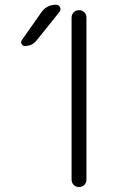

<svg xmlns="http://www.w3.org/2000/svg" viewBox="-20 -796 493 795"><path d="M131.8 -628.9Q113.3 -605.5 83 -605.5Q73.2 -605.5 69.3 -614.3Q67.4 -618.2 67.4 -621.1Q67.4 -626 70.3 -629.9L151.4 -745.1Q173.8 -776.4 211.9 -776.4Q223.6 -776.4 228.5 -766.1Q233.4 -755.9 226.6 -747.1ZM276.4 -52.7V-722.7Q276.4 -736.3 285.2 -745.1Q293.9 -753.9 307.1 -753.9Q320.3 -753.9 329.1 -745.1Q337.9 -736.3 337.9 -722.7V-52.7Q337.9 -39.1 329.1 -30.3Q320.3 -21.5 307.1 -21.5Q293.9 -21.5 285.2 -30.3Q276.4 -39.1 276.4 -52.7Z"/></svg>

Font: Gen Jyuu Gothic P Light
Style: Regular
Weight: 200
Designer: [Source Han Sans]
Ryoko NISHIZUKA  (kana & ideographs); Paul D. Hunt (Latin, Greek & Cyrillic); Wenlong ZHANG  (bopomofo
Version: Version 1.002.20150607